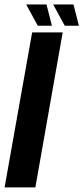

<svg xmlns="http://www.w3.org/2000/svg" viewBox="-62 -816 364 836"><path d="M-42 0 78 -675H211L92 0ZM220 -704 169.5 -796.5H258L281.5 -704ZM102.5 -704 52 -796.5H140.5L164 -704Z"/></svg>

Font: Anybody UltraCondensed Regular
Style: Bold Italic
Weight: 700
Width: 1
Italic angle: -10°
Designer: Tyler Finck
Foundry: Etcetera Type Company
Version: Version 1.010; ttfautohint (v1.8.3) -l 8 -r 50 -G 200 -x 14 